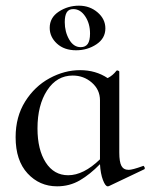

<svg xmlns="http://www.w3.org/2000/svg" viewBox="-20 -645 530 676"><path d="M484 -61Q487 -61 489 -56Q491 -51 488 -49L364 10Q362 11 359 11Q351 11 342.5 -11Q334 -33 332 -67Q297 -31 261 -10Q225 11 181 11Q119 11 77 -34.5Q35 -80 35 -162Q35 -234 68.5 -287.5Q102 -341 154.5 -369.5Q207 -398 262 -398Q317 -398 359 -370Q377 -379 390 -396Q391 -397 393 -397Q395 -397 397.5 -395.5Q400 -394 400 -393V-108Q400 -75 407.5 -61Q415 -47 433 -47Q446 -47 482 -60ZM332 -84V-292Q332 -329 303.5 -354Q275 -379 236 -379Q180 -379 146 -327Q112 -275 112 -193Q112 -118 141 -73Q170 -28 220 -28Q274 -28 332 -84ZM155 -547Q155 -583 187 -604Q219 -625 258 -625Q296 -625 323.5 -601.5Q351 -578 351 -545Q351 -510 319.5 -489Q288 -468 248 -468Q206 -468 180.5 -491.5Q155 -515 155 -547ZM297 -527Q297 -562 280 -587.5Q263 -613 238 -613Q222 -613 215 -601.5Q208 -590 208 -567Q208 -533 223.5 -506Q239 -479 264 -479Q281 -479 289 -490.5Q297 -502 297 -527Z"/></svg>

Font: Cormorant Infant Medium
Style: Regular
Weight: 500
Designer: Christian Thalmann (Catharsis Fonts)
Version: Version 3.000